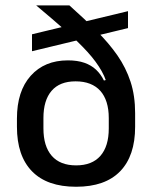

<svg xmlns="http://www.w3.org/2000/svg" viewBox="-20 -682 566 714"><path d="M263 12.5Q155 12.5 99 -45Q43 -102.5 43 -210.5V-241Q43 -343 94.2 -400.2Q145.5 -457.5 232.5 -457.5Q268 -457.5 293.8 -448.5Q319.5 -439.5 337.2 -422.8Q355 -406 366.5 -382.5L391.5 -389.5L384.5 -243Q384.5 -276 376.5 -301.5Q368.5 -327 353 -344.2Q337.5 -361.5 314.5 -370.5Q291.5 -379.5 261 -379.5Q202 -379.5 171.8 -344.2Q141.5 -309 141.5 -243V-204.5Q141.5 -138 172.5 -102.5Q203.5 -67 263 -67Q322.5 -67 353.5 -102.5Q384.5 -138 384.5 -204.5Q384.5 -220 384.5 -233.5Q384.5 -247 384.5 -266Q384 -290.5 384 -306Q384 -321.5 383.5 -344Q378 -382 358.2 -417.2Q338.5 -452.5 304.8 -489.5Q271 -526.5 223.5 -568.5Q176 -610.5 115 -661.5V-662H238Q294.5 -611.5 339.8 -566.5Q385 -521.5 416.8 -475.8Q448.5 -430 465.5 -378Q482.5 -326 482.5 -261.5V-210.5Q482.5 -102.5 426.8 -45Q371 12.5 263 12.5ZM456 -577.5 99 -491.5V-554.5L456 -640.5Z"/></svg>

Font: Anek Kannada Medium
Style: Regular
Weight: 500
Designer: Vaishnavi Murthy, Maithili Shingre (Kannada) & Yesha Goshar (Latin)
Foundry: Ek Type
Version: Version 1.003